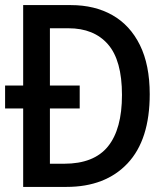

<svg xmlns="http://www.w3.org/2000/svg" viewBox="-20 -734 640 754"><path d="M71 0V-308H0V-398H71V-714H258Q352 -714 421.5 -674.5Q491 -635 529.5 -557Q568 -479 568 -364Q568 -185 481 -92.5Q394 0 241 0ZM232 -91Q349 -91 404 -159Q459 -227 459 -361Q459 -497 404 -560Q349 -623 249 -623H176V-398H293V-308H176V-91Z"/></svg>

Font: Noto Sans Mono Medium
Style: Regular
Weight: 500
Designer: Monotype Design Team
Foundry: Monotype Imaging Inc.
Version: Version 2.014